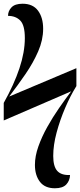

<svg xmlns="http://www.w3.org/2000/svg" viewBox="-20 -780 429 1028"><path d="M274 228Q220 228 193.5 193Q167 158 167 103Q167 56 185.5 4Q204 -48 233 -100Q262 -152 296 -201Q330 -250 361 -291L0 -135V-229Q55 -327 84 -414Q113 -501 113 -576Q113 -645 88.5 -670Q64 -695 23 -695Q23 -721 41.5 -740.5Q60 -760 101 -760Q156 -760 183.5 -723Q211 -686 211 -626Q211 -566 184.5 -505Q158 -444 116.5 -383.5Q75 -323 29 -263L389 -415V-319Q357 -268 329 -202.5Q301 -137 283 -70Q265 -3 265 55Q265 111 286.5 135Q308 159 355 157Q354 187 335 207.5Q316 228 274 228Z"/></svg>

Font: Noto Serif Display Condensed
Style: Bold
Weight: 700
Width: 3
Designer: Monotype Design Team
Foundry: Monotype Imaging Inc.
Version: Version 2.009